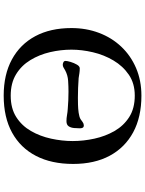

<svg xmlns="http://www.w3.org/2000/svg" viewBox="107 -886 786 1040"><g transform="rotate(90 500.0 -366.0)"><path d="M675 -406Q675 -392 673.5 -374.5Q672 -357 664 -345Q656 -333 636 -333Q620 -333 603.5 -336Q587 -339 570 -340Q547 -342 523.5 -343Q500 -344 477 -344Q448 -344 417.5 -342Q387 -340 361 -326Q354 -322 346.5 -317.5Q339 -313 331 -313Q324 -313 317 -316.5Q310 -320 310 -328Q310 -337 315.5 -355.5Q321 -374 330 -389.5Q339 -405 350 -405Q364 -405 377 -403Q390 -401 403 -399Q429 -397 456 -396Q483 -395 510 -395Q525 -395 547 -395.5Q569 -396 590.5 -399Q612 -402 625 -409Q632 -414 641 -420.5Q650 -427 659 -427Q669 -427 672 -420.5Q675 -414 675 -406ZM744 -367Q744 -425 731 -484.5Q718 -544 689.5 -593.5Q661 -643 614 -673Q567 -703 498 -703Q432 -703 385 -671Q338 -639 307.5 -587.5Q277 -536 263 -476Q249 -416 249 -360Q249 -302 262.5 -244Q276 -186 305.5 -137.5Q335 -89 382.5 -60Q430 -31 498 -31Q567 -31 614 -61Q661 -91 689.5 -140.5Q718 -190 731 -249.5Q744 -309 744 -367ZM868 -369Q868 -252 824.5 -168Q781 -84 698.5 -38.5Q616 7 498 7Q384 7 302 -37.5Q220 -82 176 -164Q132 -246 132 -360Q132 -440 158 -509Q184 -578 232.5 -629.5Q281 -681 348.5 -710Q416 -739 498 -739Q614 -739 696.5 -694.5Q779 -650 823.5 -567.5Q868 -485 868 -369Z"/></g></svg>

Font: Kaisei Opti Medium
Style: Regular
Weight: 500
Designer: Font-Kai, 金井和夫
Foundry: KAZUO KANAI
Version: Version 5.003